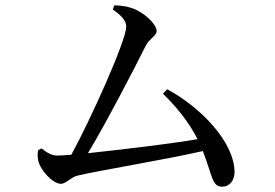

<svg xmlns="http://www.w3.org/2000/svg" viewBox="-20 -724 1040 727"><path d="M597 -369C653 -315 697 -258 728 -197C622 -179 436 -157 313 -144C385 -264 486 -459 533 -553C546 -578 573 -588 573 -607C573 -633 523 -680 477 -694C458 -701 433 -703 413 -704L407 -688C440 -665 458 -646 458 -623C458 -571 324 -273 250 -138C224 -136 205 -135 196 -135C178 -135 160 -144 137 -162L124 -155C122 -141 122 -130 125 -115C132 -81 179 -28 211 -28C229 -28 252 -55 273 -59C358 -79 603 -119 748 -152C784 -61 782 -17 821 -17C847 -17 868 -38 868 -72C868 -187 737 -320 613 -386Z"/></svg>

Font: Noto Serif SC Medium
Style: Regular
Weight: 500
Designer: Ryoko NISHIZUKA 西塚涼子 (kana & ideographs); Frank Grießhammer (Latin, Greek & Cyrillic); Wenlong ZHANG 张文龙 (bopomofo); San
Foundry: Adobe Systems Incorporated
Version: Version 1.001;PS 1.001;hotconv 16.6.54;makeotf.lib2.5.65590